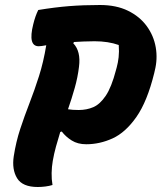

<svg xmlns="http://www.w3.org/2000/svg" viewBox="-20 -740 646 768"><path d="M190 0Q177 4 161.5 6Q146 8 131 8Q70 8 48.5 -27Q27 -62 35 -115Q44 -173 61 -224.5Q78 -276 98 -327.5Q118 -379 136 -435.5Q154 -492 165 -559Q155 -557 147 -556Q139 -555 135 -555Q91 -555 113 -643Q121 -676 133 -700Q200 -711 256.5 -715.5Q313 -720 380 -720Q445 -720 492 -697Q539 -674 567 -635.5Q595 -597 603 -550.5Q611 -504 599 -457L597 -448Q569 -334 525.5 -272Q482 -210 430.5 -186.5Q379 -163 325 -163Q291 -163 267 -178Q243 -193 227 -214L221 -212Q212 -183 204 -154Q196 -125 191 -96Q187 -73 186.5 -48Q186 -23 190 0ZM296 -473Q291 -431 279 -388.5Q267 -346 252 -303Q269 -300 295 -300Q327 -300 353.5 -311.5Q380 -323 403 -357Q426 -391 444 -460L447 -471Q452 -489 454.5 -511Q457 -533 455 -560Q413 -575 358 -575Q335 -575 314.5 -574Q294 -573 276 -572L273 -567Q304 -535 296 -473Z"/></svg>

Font: Recursive Mn Csl St XBd
Style: Italic
Weight: 800
Italic angle: -15°
Monospace: yes
Version: Version 1.079;hotconv 1.0.112;makeotfexe 2.5.65598; ttfautoh